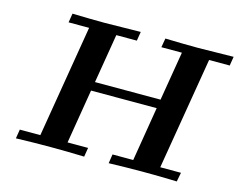

<svg xmlns="http://www.w3.org/2000/svg" viewBox="-96 -831 1211 975"><g transform="rotate(15 509.5 -343.0)"><path d="M58.1 0 65.9 -47.9H173.8L272 -638.2H164.1L171.9 -686Q274.9 -683.1 342.8 -683.1L530.8 -686L522.9 -638.2H415L372.1 -379.9H716.8L759.8 -638.2H651.9L660.2 -686Q763.2 -683.1 831.1 -683.1L1019 -686L1011.2 -638.2H902.8L804.2 -47.9H913.1L903.8 0Q816.9 -2.9 729 -2.9Q638.2 -2.9 545.9 0L553.2 -47.9H662.1L709 -333H363.8V-332L316.9 -47.9H424.8L417 0Q330.1 -2.9 241.2 -2.9Q149.9 -2.9 58.1 0Z"/></g></svg>

Font: CMU Serif Extra
Style: BoldSlanted
Weight: 700
Italic angle: -9.46001°
Version: Version 0.7.0